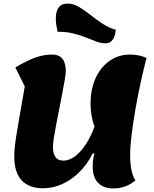

<svg xmlns="http://www.w3.org/2000/svg" viewBox="-20 -1031 862 1077"><path d="M616 26Q579 26 553 12Q527 -2 513.5 -29Q500 -56 500 -95Q500 -117 502.5 -136Q505 -155 510 -171L500 -170Q469 -109 425 -65.5Q381 -22 329 1.5Q277 25 221 25Q181 25 151 13.5Q121 2 100.5 -20.5Q80 -43 70 -76.5Q60 -110 60 -155Q60 -174 62 -197.5Q64 -221 70 -261Q76 -301 88 -369Q100 -437 119 -546L66 -653Q135 -693 181 -709Q227 -725 272 -725Q349 -725 349 -632Q349 -619 344 -587.5Q339 -556 330.5 -513Q322 -470 313 -423.5Q304 -377 295.5 -333.5Q287 -290 282 -257Q277 -224 277 -209Q277 -169 291.5 -149.5Q306 -130 336 -130Q368 -130 400 -153.5Q432 -177 460.5 -220Q489 -263 510 -321Q499 -350 493.5 -383Q488 -416 488 -451Q488 -499 498.5 -541Q509 -583 528.5 -616.5Q548 -650 575.5 -674.5Q603 -699 636.5 -712Q670 -725 709 -725Q735 -725 759 -720Q783 -715 802 -706Q787 -649 770.5 -574.5Q754 -500 740.5 -423Q727 -346 718.5 -277.5Q710 -209 710 -164Q710 -62 740 -19Q712 4 681.5 15Q651 26 616 26ZM573 -788Q547 -788 520.5 -798Q494 -808 463 -820.5Q432 -833 393 -843Q354 -853 303 -853Q299 -871 296 -890Q293 -909 293 -926Q293 -1011 359 -1011Q391 -1011 422.5 -992.5Q454 -974 486.5 -948Q519 -922 554.5 -898.5Q590 -875 629 -864Q627 -828 612 -808Q597 -788 573 -788Z"/></svg>

Font: Lemonada
Style: Regular
Weight: 400
Designer: Mohamed Gaber (Arabic), Eduardo Tunni (Latin)
Foundry: Kief Type Foundry
Version: Version 4.005